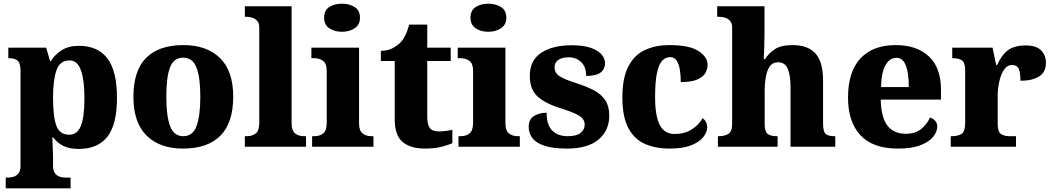

<svg xmlns="http://www.w3.org/2000/svg" viewBox="-20 -794 5695 1039"><path d="M11 225V167H24Q36 167 51.5 163Q67 159 79 145.5Q91 132 91 105V-407Q91 -454 74.5 -466.5Q58 -479 32 -479H25V-536H230L251 -463H255Q277 -499 314 -522.5Q351 -546 408 -546Q508 -546 560.5 -478.5Q613 -411 613 -265Q613 -120 561 -54Q509 12 406 12Q355 12 322.5 -4.5Q290 -21 268 -50H263Q264 -24 265.5 4Q267 32 267 60V103Q267 131 278.5 145Q290 159 306 163Q322 167 333 167H362V225ZM354 -65Q399 -65 418 -113.5Q437 -162 437 -263Q437 -360 418 -413.5Q399 -467 357 -467Q304 -467 285.5 -413.5Q267 -360 267 -265Q267 -162 285 -113.5Q303 -65 354 -65Z M970 10Q845 10 773.5 -60Q702 -130 702 -271Q702 -411 770.5 -480.5Q839 -550 973 -550Q1098 -550 1170 -480.5Q1242 -411 1242 -271Q1242 -130 1173 -60Q1104 10 970 10ZM972 -57Q1023 -57 1043.5 -111.5Q1064 -166 1064 -271Q1064 -376 1043 -429Q1022 -482 971 -482Q920 -482 900 -429Q880 -376 880 -271Q880 -166 900.5 -111.5Q921 -57 972 -57Z M1305 0V-57H1316Q1345 -57 1364 -72Q1383 -87 1383 -128V-644Q1383 -670 1370.5 -682.5Q1358 -695 1342.5 -699Q1327 -703 1316 -703H1305V-760H1558V-128Q1558 -87 1577 -72Q1596 -57 1625 -57H1636V0Z M1831 -622Q1790 -622 1762 -641Q1734 -660 1734 -698Q1734 -738 1762 -756Q1790 -774 1831 -774Q1870 -774 1899 -756Q1928 -738 1928 -698Q1928 -660 1899 -641Q1870 -622 1831 -622ZM1669 0V-57H1681Q1711 -57 1729.5 -72.5Q1748 -88 1748 -130V-412Q1748 -450 1728.5 -464.5Q1709 -479 1681 -479H1665V-536H1923V-128Q1923 -87 1942 -72Q1961 -57 1990 -57H2001V0Z M2279 10Q2202 10 2159 -25.5Q2116 -61 2116 -149V-464H2041V-519Q2079 -519 2106 -534Q2133 -549 2148 -565Q2162 -580 2174 -604Q2186 -628 2194 -661H2292V-536H2419V-464H2292V-165Q2292 -122 2305 -102.5Q2318 -83 2354 -83Q2374 -83 2393 -85.5Q2412 -88 2428 -92V-19Q2411 -11 2372.5 -0.5Q2334 10 2279 10Z M2623 -622Q2582 -622 2554 -641Q2526 -660 2526 -698Q2526 -738 2554 -756Q2582 -774 2623 -774Q2662 -774 2691 -756Q2720 -738 2720 -698Q2720 -660 2691 -641Q2662 -622 2623 -622ZM2461 0V-57H2473Q2503 -57 2521.5 -72.5Q2540 -88 2540 -130V-412Q2540 -450 2520.5 -464.5Q2501 -479 2473 -479H2457V-536H2715V-128Q2715 -87 2734 -72Q2753 -57 2782 -57H2793V0Z M3049 10Q2971 10 2925.5 -5.5Q2880 -21 2860.5 -47.5Q2841 -74 2841 -107Q2841 -149 2870 -166.5Q2899 -184 2938 -184Q2938 -118 2968.5 -87.5Q2999 -57 3052 -57Q3101 -57 3122.5 -75.5Q3144 -94 3144 -119Q3144 -149 3115.5 -167Q3087 -185 3023 -205Q2934 -232 2890.5 -270.5Q2847 -309 2847 -383Q2847 -468 2909 -508.5Q2971 -549 3073 -549Q3138 -549 3177.5 -535Q3217 -521 3235.5 -499Q3254 -477 3254 -453Q3254 -419 3229.5 -401Q3205 -383 3152 -383Q3152 -432 3125 -458Q3098 -484 3057 -484Q3022 -484 3001.5 -470Q2981 -456 2981 -430Q2981 -400 3006.5 -382.5Q3032 -365 3101 -343Q3155 -326 3194.5 -305Q3234 -284 3255.5 -251.5Q3277 -219 3277 -169Q3277 -87 3218.5 -38.5Q3160 10 3049 10Z M3604 10Q3527 10 3469.5 -15.5Q3412 -41 3380 -101.5Q3348 -162 3348 -267Q3348 -375 3381.5 -437Q3415 -499 3472.5 -524.5Q3530 -550 3601 -550Q3712 -550 3760.5 -517.5Q3809 -485 3809 -444Q3809 -423 3798.5 -401.5Q3788 -380 3756.5 -365Q3725 -350 3664 -350Q3664 -386 3659 -416.5Q3654 -447 3641.5 -466Q3629 -485 3607 -485Q3582 -485 3563.5 -465.5Q3545 -446 3535 -398.5Q3525 -351 3525 -268Q3525 -168 3550 -118.5Q3575 -69 3630 -69Q3685 -69 3724 -94Q3763 -119 3781 -154Q3795 -146 3801 -132.5Q3807 -119 3807 -105Q3807 -80 3786.5 -53Q3766 -26 3721 -8Q3676 10 3604 10Z M3865 0V-57H3870Q3900 -57 3921 -69Q3942 -81 3942 -125V-644Q3942 -670 3929.5 -682.5Q3917 -695 3901.5 -699Q3886 -703 3875 -703H3861V-760H4117V-606Q4117 -568 4115.5 -531.5Q4114 -495 4113 -474H4120Q4139 -505 4172.5 -527.5Q4206 -550 4269 -550Q4352 -550 4393 -504.5Q4434 -459 4434 -358V-128Q4434 -82 4448 -69.5Q4462 -57 4496 -57H4500V0H4258V-322Q4258 -386 4243 -421.5Q4228 -457 4191 -457Q4161 -457 4145.5 -434.5Q4130 -412 4124 -377Q4118 -342 4118 -305V-122Q4118 -81 4134.5 -69Q4151 -57 4184 -57H4188V0Z M4839 10Q4703 10 4636 -62.5Q4569 -135 4569 -266Q4569 -406 4636.5 -478Q4704 -550 4827 -550Q4941 -550 5006.5 -489Q5072 -428 5072 -309V-255H4746Q4748 -159 4782 -114.5Q4816 -70 4882 -70Q4933 -70 4964.5 -95.5Q4996 -121 5013 -158Q5029 -153 5040.5 -140.5Q5052 -128 5052 -110Q5052 -82 5030.5 -54.5Q5009 -27 4962 -8.5Q4915 10 4839 10ZM4898 -323Q4898 -398 4882 -439.5Q4866 -481 4831 -481Q4794 -481 4771.5 -440.5Q4749 -400 4748 -323Z M5125 0V-57H5130Q5164 -57 5183.5 -69.5Q5203 -82 5203 -129V-411Q5203 -455 5186 -467Q5169 -479 5136 -479H5133V-536H5351L5371 -442H5376Q5401 -498 5435.5 -523Q5470 -548 5530 -548Q5588 -548 5614 -521.5Q5640 -495 5640 -454Q5640 -403 5602.5 -380Q5565 -357 5502 -357Q5502 -398 5493.5 -420Q5485 -442 5457 -442Q5430 -442 5413 -416.5Q5396 -391 5387.5 -352.5Q5379 -314 5379 -276V-124Q5379 -80 5397 -68.5Q5415 -57 5444 -57H5478V0Z"/></svg>

Font: Noto Serif Lao ExtraBold
Style: Regular
Weight: 800
Designer: Monotype Design Team
Foundry: Monotype Imaging Inc.
Version: Version 2.003; ttfautohint (v1.8.4.7-5d5b)